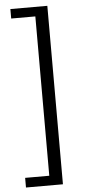

<svg xmlns="http://www.w3.org/2000/svg" viewBox="-63 -826 464 1030"><g transform="rotate(-5 169.0 -310.5)"><path d="M34 170H233V-791H34V-740H164V118H34Z"/></g></svg>

Font: Noto Sans CJK KR Regular
Style: Regular
Weight: 400
Designer: Ryoko NISHIZUKA (kana & ideographs); Paul D. Hunt (Latin, Greek & Cyrillic); Wenlong ZHANG (bopomofo); Sandoll Communica
Foundry: Adobe Systems Incorporated
Version: Version 1.004;PS 1.004;hotconv 1.0.82;makeotf.lib2.5.63406